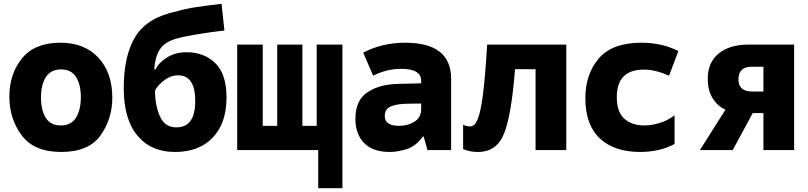

<svg xmlns="http://www.w3.org/2000/svg" viewBox="-20 -787 4240 1007"><path d="M569 -275Q569 -406 496 -484.5Q423 -563 297 -563Q162 -563 95.5 -481Q29 -399 29 -280Q29 -164 94 -77Q159 10 301 10Q445 10 507 -76.5Q569 -163 569 -275ZM195 -276Q195 -343 221 -383Q247 -423 300 -423Q354 -423 379 -383Q404 -343 404 -277Q404 -212 379 -170.5Q354 -129 299 -129Q245 -129 220 -169Q195 -209 195 -276Z M1168 -276Q1168 -397 1110 -455Q1052 -513 957 -513Q900 -513 856.5 -486Q813 -459 796 -423H789Q794 -494 821.5 -532.5Q849 -571 915 -587Q951 -597 1022.5 -608.5Q1094 -620 1157 -627L1142 -767Q1066 -758 1008.5 -749.5Q951 -741 909 -728Q755 -697 692 -598Q629 -499 629 -325Q629 -162 700.5 -76Q772 10 898 10Q1024 10 1096 -65.5Q1168 -141 1168 -276ZM793 -312Q807 -340 841.5 -366Q876 -392 914 -392Q1004 -392 1004 -257Q1004 -119 905 -119Q844 -119 818.5 -177.5Q793 -236 793 -312Z M1776 200V-123V-553H1641V-127H1566V-553H1434V-127H1358V-553H1224V0H1649V200Z M1998 -179Q1998 -216 2031.5 -229.5Q2065 -243 2120 -243L2189 -244V-215Q2189 -171 2154 -149Q2119 -127 2073 -127Q1998 -127 1998 -179ZM2198 -71H2202L2222 0H2346V-374Q2346 -563 2105 -563Q1985 -563 1885 -511L1937 -390Q2009 -426 2084 -426Q2189 -426 2189 -363V-350L2068 -347Q1970 -345 1907 -303Q1844 -261 1844 -164Q1844 -84 1889.5 -37Q1935 10 2024 10Q2065 10 2113 -5Q2161 -20 2198 -71Z M2681 -424H2789V0H2950V-553H2535Q2525 -385 2513 -291.5Q2501 -198 2485 -161Q2469 -124 2447 -124Q2424 -124 2409 -133V-5Q2444 10 2487 10Q2586 10 2624.5 -88.5Q2663 -187 2681 -424Z M3518 -32V-182Q3477 -152 3435 -140.5Q3393 -129 3360 -129Q3294 -129 3254.5 -164.5Q3215 -200 3215 -278Q3215 -422 3358 -422Q3417 -422 3489 -390L3538 -519Q3452 -563 3345 -563Q3191 -563 3120.5 -480.5Q3050 -398 3050 -271Q3050 -133 3125.5 -61.5Q3201 10 3338 10Q3385 10 3431.5 0Q3478 -10 3518 -32Z M3853 -370Q3853 -437 3922 -437H3984V-307H3926Q3853 -307 3853 -370ZM3823 0 3928 -194H3984V0H4145V-553H3904Q3807 -553 3749.5 -506.5Q3692 -460 3692 -374Q3692 -312 3718 -271Q3744 -230 3785 -212L3651 0Z"/></svg>

Font: Noto Sans Mono UI ExtraBold
Style: Regular
Weight: 800
Designer: Monotype Design team
Foundry: Monotype Imaging Inc.
Version: 1.000